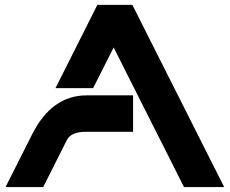

<svg xmlns="http://www.w3.org/2000/svg" viewBox="-20 -757 930 777"><path d="M2.4 0 110.4 -213.9Q189.5 -371.1 331.1 -371.1H518.6V-223.6H327.6Q267.6 -223.6 251 -190.9L154.8 0ZM887.2 0H724.6L439.9 -564.9L356.9 -400.4H204.6L374 -737.3H515.6Z"/></svg>

Font: Newest Shape
Style: Bold
Weight: 700
Designer: Wojciech Kalinowski "wmk69" (wmk69@o2.pl)
Foundry: Wojciech Kalinowski "wmk69" (wmk69@o2.pl)
Version: Version 1.0.0; 2022-02-24